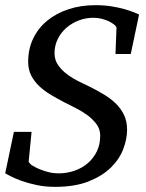

<svg xmlns="http://www.w3.org/2000/svg" viewBox="-25 -707 566 743"><path d="M481 -498H421.9L425.8 -599.1Q425.8 -603 422.1 -606.9Q418.5 -610.8 414.1 -613.8Q405.3 -620.6 393.1 -626Q382.8 -630.4 368.4 -634.3Q354 -638.2 335.9 -638.2Q307.1 -638.2 280 -627.9Q252.9 -617.7 231.9 -599.4Q210.9 -581.1 198.5 -555.9Q186 -530.8 186 -501Q186 -474.1 200.7 -453.9Q215.3 -433.6 236.8 -418Q258.3 -402.3 282.7 -390.6Q307.1 -378.9 327.1 -369.1Q353.5 -355.5 378.7 -340.3Q403.8 -325.2 423.3 -306.2Q442.9 -287.1 454.8 -262.5Q466.8 -237.8 466.8 -205.1Q466.8 -168.9 451.9 -129.9Q437 -90.8 403.8 -58.3Q370.6 -25.9 317.6 -4.9Q264.6 16.1 188 16.1Q149.4 16.1 116.5 9Q83.5 2 58.3 -7.1Q33.2 -16.1 16.8 -24.7Q0.5 -33.2 -4.9 -36.1L28.8 -196.8H97.2L85.9 -82Q85.9 -80.6 87.6 -78.1Q89.4 -75.7 91.8 -73.2Q94.2 -70.8 96.7 -68.6Q99.1 -66.4 101.1 -65.9Q102.5 -64.9 111.1 -60.3Q119.6 -55.7 133.3 -50.3Q147 -44.9 164.6 -40.5Q182.1 -36.1 201.2 -36.1Q233.4 -36.1 262.7 -46.1Q292 -56.2 314.2 -75Q336.4 -93.8 349.6 -120.8Q362.8 -147.9 362.8 -182.1Q362.8 -207.5 347.9 -227.3Q333 -247.1 311.3 -262.7Q289.6 -278.3 265.1 -290.3Q240.7 -302.2 222.2 -312Q195.8 -325.7 170.9 -340.6Q146 -355.5 126.7 -373.8Q107.4 -392.1 95.7 -415Q84 -438 84 -467.8Q84 -517.6 103.5 -558.1Q123 -598.6 158 -627.2Q192.9 -655.8 240.5 -671.4Q288.1 -687 344.2 -687Q377.9 -687 406.7 -682.4Q435.5 -677.7 457.5 -671.4Q479.5 -665 493.9 -659.2Q508.3 -653.3 513.2 -650.9Z"/></svg>

Font: Charis SIL
Style: Italic
Weight: 400
Italic angle: -11°
Foundry: SIL International
Version: Version 4.112